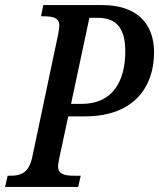

<svg xmlns="http://www.w3.org/2000/svg" viewBox="-39 -734 625 754"><path d="M-19 0H268L278 -44H250C215 -44 189 -50 189 -81C189 -88 192 -103 194 -114L229 -277H294C493 -277 566 -399 566 -528C566 -651 488 -714 364 -714H131L122 -670H133C169 -670 194 -664 194 -633C194 -626 192 -615 190 -602L87 -114C73 -53 40 -44 3 -44H-9ZM282 -326H240L312 -664H345C413 -664 453 -629 453 -533C453 -417 405 -326 282 -326Z"/></svg>

Font: Noto Serif Condensed Medium
Style: Italic
Weight: 500
Width: 3
Italic angle: -12°
Designer: Monotype Design Team
Foundry: Monotype Imaging Inc.
Version: Version 2.013